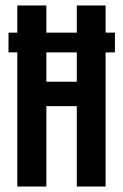

<svg xmlns="http://www.w3.org/2000/svg" viewBox="-20 -680 450 700"><path d="M43 0V-489H11V-561H43V-660H149V-561H260V-660H365V-561H399V-489H365V0H260V-293H149V0ZM149 -382H260V-489H149Z"/></svg>

Font: Bricolage Grotesque 96pt Condensed Medium
Style: Regular
Weight: 500
Width: 3
Designer: Mathieu Triay
Foundry: Atelier Triay
Version: Version 1.001; ttfautohint (v1.8.4.7-5d5b);gftools[0.9.33.de